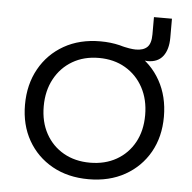

<svg xmlns="http://www.w3.org/2000/svg" viewBox="-49 -706 764 765"><g transform="rotate(5 332.5 -324.0)"><path d="M332.5 9.3Q249.7 9.3 187.2 -25.7Q124.7 -60.8 89.7 -122.4Q54.7 -184.1 54.7 -264.6Q54.7 -345.7 89.7 -408.4Q124.7 -471.1 187.1 -506.6Q249.6 -542.1 332.4 -542.1Q415.3 -542.1 477.8 -506.6Q540.3 -471.1 575.3 -408.4Q610.3 -345.7 610.3 -264.6Q610.3 -184.1 575.3 -122.4Q540.3 -60.8 477.8 -25.7Q415.3 9.3 332.5 9.3ZM332.5 -56.8Q392.5 -56.8 438.2 -82.8Q483.9 -108.8 509.6 -155.5Q535.3 -202.3 535.3 -264.6Q535.3 -326.9 509.6 -374.5Q483.9 -422.1 438.2 -448.9Q392.5 -475.7 332.5 -475.7Q272.5 -475.7 226.8 -448.9Q181.1 -422.1 155.4 -374.5Q129.6 -326.9 129.6 -264.6Q129.6 -202.3 155.4 -155.5Q181.1 -108.8 226.8 -82.8Q272.5 -56.8 332.5 -56.8ZM608.2 -656.8V-580.7Q608.2 -533.9 587.8 -506.9Q567.4 -480 526.4 -480Q523.8 -480 520.1 -480.4Q516.4 -480.7 511.8 -481.4L482.1 -440.5L404.8 -534.1Q433.2 -526.8 448.9 -524.3Q464.6 -521.8 475.3 -521.8Q505.4 -521.8 520.8 -536.6Q536.2 -551.4 536.2 -587.9V-656.8Z"/></g></svg>

Font: Hepta Slab ExtraLight
Style: Regular
Weight: 200
Designer: Michael LaGattuta
Foundry: Michael LaGattuta
Version: Version 1.100